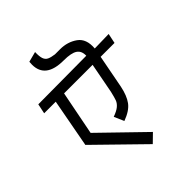

<svg xmlns="http://www.w3.org/2000/svg" viewBox="-198 -736 880 880"><g transform="rotate(-45 242.0 -296.0)"><path d="M304 -261 332 -408H147L105 -194L310 5L270 44L49 -172L93 -408H18L28 -456L341 -458Q342 -489 321.5 -502.5Q301 -516 253 -516Q136 -516 136 -605Q136 -617 137 -623L187 -636Q186 -608 191 -593.5Q196 -579 208.5 -573Q221 -567 244 -564H277Q325 -564 361 -538.5Q397 -513 392 -454L484 -456L474 -408H384L353 -246Q343 -197 322.5 -169Q302 -141 253 -123L232 -171Q260 -181 273.5 -192.5Q287 -204 292 -217.5Q297 -231 304 -261Z"/></g></svg>

Font: Cambay Devanagari
Style: Italic
Weight: 400
Italic angle: -11°
Designer: Pooja Saxena
Foundry: Pooja Saxena
Version: Version 1.018;PS 001.018;hotconv 1.0.70;makeotf.lib2.5.58329